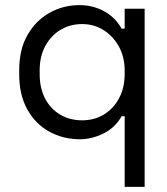

<svg xmlns="http://www.w3.org/2000/svg" viewBox="-20 -530 652 750"><path d="M467 200V-76H455Q430 -31 384 -8.5Q338 14 293 14Q227 14 173 -15.5Q119 -45 87 -102Q55 -159 55 -240V-256Q55 -337 87.5 -393.5Q120 -450 173.5 -480Q227 -510 291 -510Q342 -510 386 -486.5Q430 -463 455 -418H467V-496H545V200ZM301 -60Q348 -60 385.5 -82.5Q423 -105 445 -146Q467 -187 467 -242V-254Q467 -307 444.5 -348Q422 -389 384.5 -412.5Q347 -436 301 -436Q254 -436 216.5 -413.5Q179 -391 157 -350.5Q135 -310 135 -256V-240Q135 -185 156.5 -144.5Q178 -104 215.5 -82Q253 -60 301 -60Z"/></svg>

Font: Space Mono
Style: Regular
Weight: 400
Monospace: yes
Designer: Colophon Foundry + Benjamin Critton
Foundry: Colophon Foundry & Benjamin Critton
Version: Version 1.003; ttfautohint (v1.8.4.7-5d5b)